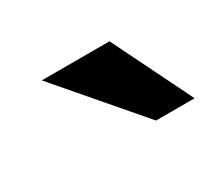

<svg xmlns="http://www.w3.org/2000/svg" viewBox="-46 -693 311 280"><g transform="rotate(-30 109.5 -553.0)"><path d="M153 -620 219 -486H154L39 -620Z"/></g></svg>

Font: Josefin Sans Medium
Style: Italic
Weight: 500
Italic angle: -7°
Designer: Santiago Orozco
Foundry: Typemade
Version: Version 2.000